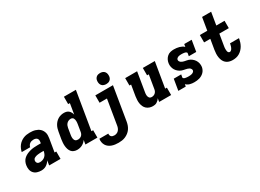

<svg xmlns="http://www.w3.org/2000/svg" viewBox="-32 -1631 3664 2706"><g transform="rotate(-30 1800.0 -278.5)"><path d="M195 8Q160 8 127.5 -2.5Q95 -13 73.5 -37.5Q52 -62 46 -96Q40 -130 46 -165Q50 -193 63.5 -220Q77 -247 100.5 -266.5Q124 -286 151.5 -298Q179 -310 207 -317Q235 -324 263.5 -326.5Q292 -329 320 -329H378L381 -350Q384 -365 381.5 -380.5Q379 -396 369.5 -406.5Q360 -417 345.5 -421.5Q331 -426 315 -426Q300 -426 284 -422.5Q268 -419 254.5 -409.5Q241 -400 232 -386Q223 -372 220 -356H83Q89 -383 99.5 -407.5Q110 -432 126.5 -453.5Q143 -475 165.5 -492Q188 -509 213 -519.5Q238 -530 264 -534Q290 -538 315 -538Q337 -538 359 -536Q381 -534 401.5 -528Q422 -522 440.5 -512.5Q459 -503 474 -489Q489 -475 499.5 -457Q510 -439 515.5 -418.5Q521 -398 520 -375.5Q519 -353 516 -331L481 -120H509V0H324L336 -77Q325 -58 309.5 -41.5Q294 -25 275.5 -13.5Q257 -2 236 3Q215 8 195 8ZM236 -104Q258 -104 280 -111.5Q302 -119 319.5 -135Q337 -151 346 -172Q355 -193 359 -215V-217H320Q310 -217 300.5 -216.5Q291 -216 281.5 -215Q272 -214 262 -213Q252 -212 242.5 -209.5Q233 -207 223.5 -203.5Q214 -200 205 -194.5Q196 -189 190.5 -180.5Q185 -172 183 -162Q181 -150 184 -138.5Q187 -127 194.5 -118.5Q202 -110 213 -107Q224 -104 236 -104Z M778 8Q751 8 726.5 -1.5Q702 -11 686 -30.5Q670 -50 662 -75Q654 -100 651.5 -126.5Q649 -153 651 -180.5Q653 -208 657 -235L676 -345Q680 -369 687 -393Q694 -417 706.5 -439.5Q719 -462 737 -481Q755 -500 777 -513Q799 -526 823.5 -532Q848 -538 873 -538Q894 -538 914 -532.5Q934 -527 949 -513.5Q964 -500 973.5 -482Q983 -464 988 -444L1016 -615H988V-735H1183L1081 -120H1109V0H914L925 -69Q913 -51 896.5 -36Q880 -21 860.5 -11Q841 -1 820 3.5Q799 8 778 8ZM859 -112Q874 -112 889.5 -117Q905 -122 917 -132.5Q929 -143 936 -158Q943 -173 945 -188L963 -298Q965 -311 966.5 -324Q968 -337 967.5 -349.5Q967 -362 964.5 -374.5Q962 -387 956 -397Q950 -407 939 -412.5Q928 -418 915 -418Q897 -418 879.5 -411Q862 -404 849 -390.5Q836 -377 829 -360Q822 -343 819 -326L801 -216Q799 -204 798.5 -191.5Q798 -179 799.5 -167.5Q801 -156 805 -145.5Q809 -135 816.5 -127Q824 -119 835.5 -115.5Q847 -112 859 -112Z M1334 213Q1305 213 1277.5 209.5Q1250 206 1225 197Q1200 188 1178.5 172Q1157 156 1143.5 133.5Q1130 111 1125 83.5Q1120 56 1125 28H1270Q1268 42 1271.5 55Q1275 68 1284 77Q1293 86 1306.5 89.5Q1320 93 1334 93Q1352 93 1370.5 86Q1389 79 1402.5 64.5Q1416 50 1423.5 32Q1431 14 1434 -4L1501 -410H1381V-530H1668L1578 15Q1573 43 1563 70Q1553 97 1536 121Q1519 145 1495 163.5Q1471 182 1444 193.5Q1417 205 1389 209Q1361 213 1334 213ZM1595 -590Q1574 -590 1554 -597.5Q1534 -605 1522 -621.5Q1510 -638 1506.5 -659Q1503 -680 1507 -702Q1509 -717 1517 -730.5Q1525 -744 1537.5 -753.5Q1550 -763 1565.5 -766.5Q1581 -770 1595 -770Q1617 -770 1636.5 -762.5Q1656 -755 1668.5 -738.5Q1681 -722 1684 -701Q1687 -680 1684 -658Q1681 -643 1673.5 -629.5Q1666 -616 1653 -606.5Q1640 -597 1625 -593.5Q1610 -590 1595 -590Z M2010 8Q1982 8 1955.5 -1Q1929 -10 1909 -28Q1889 -46 1878 -70.5Q1867 -95 1862.5 -122Q1858 -149 1859.5 -178Q1861 -207 1865 -235L1894 -410H1867V-530H2061L2009 -216Q2007 -204 2006 -192.5Q2005 -181 2006 -169.5Q2007 -158 2010.5 -147.5Q2014 -137 2020.5 -128.5Q2027 -120 2037.5 -116Q2048 -112 2060 -112Q2075 -112 2090 -117Q2105 -122 2117 -133Q2129 -144 2136 -158.5Q2143 -173 2145 -188L2182 -410H2154V-530H2349L2281 -120H2309V0H2114L2123 -56Q2114 -41 2101.5 -28.5Q2089 -16 2074 -7Q2059 2 2042.5 5Q2026 8 2010 8Z M2685 8Q2667 8 2648.5 6Q2630 4 2612.5 -1Q2595 -6 2579.5 -15Q2564 -24 2553 -36L2547 0H2426L2456 -181H2577L2569 -136Q2568 -128 2574 -122Q2580 -116 2587.5 -113Q2595 -110 2603.5 -108.5Q2612 -107 2620.5 -106Q2629 -105 2637.5 -104.5Q2646 -104 2654 -104Q2667 -104 2680.5 -105Q2694 -106 2707.5 -110Q2721 -114 2733 -123Q2745 -132 2748 -146Q2750 -160 2742 -173Q2734 -186 2722 -193.5Q2710 -201 2695.5 -205Q2681 -209 2667 -212Q2653 -215 2638.5 -218Q2624 -221 2610.5 -225.5Q2597 -230 2584.5 -237Q2572 -244 2561 -253Q2550 -262 2540.5 -272.5Q2531 -283 2523.5 -295Q2516 -307 2511 -320.5Q2506 -334 2503 -348.5Q2500 -363 2499.5 -378Q2499 -393 2502 -408Q2506 -436 2519.5 -461.5Q2533 -487 2555.5 -506Q2578 -525 2606 -531.5Q2634 -538 2661 -538Q2683 -538 2705.5 -535.5Q2728 -533 2748.5 -527Q2769 -521 2788 -511.5Q2807 -502 2821 -487L2828 -530H2949L2919 -349H2798L2806 -394Q2807 -402 2801 -408Q2795 -414 2787.5 -417Q2780 -420 2772 -421.5Q2764 -423 2755.5 -424Q2747 -425 2738.5 -425.5Q2730 -426 2722 -426Q2709 -426 2696.5 -425Q2684 -424 2672 -420Q2660 -416 2649 -407Q2638 -398 2636 -386Q2633 -371 2641 -358.5Q2649 -346 2660.5 -338Q2672 -330 2686 -325.5Q2700 -321 2714.5 -318Q2729 -315 2743.5 -312.5Q2758 -310 2771.5 -305.5Q2785 -301 2797.5 -294Q2810 -287 2821 -278Q2832 -269 2841.5 -259Q2851 -249 2858.5 -237Q2866 -225 2871.5 -212Q2877 -199 2880 -184.5Q2883 -170 2883.5 -155Q2884 -140 2882 -125Q2878 -104 2868.5 -84Q2859 -64 2843.5 -48Q2828 -32 2808.5 -20.5Q2789 -9 2768.5 -3Q2748 3 2727 5.5Q2706 8 2685 8Z M3309 8Q3279 8 3250.5 -0.5Q3222 -9 3201 -28Q3180 -47 3168.5 -73Q3157 -99 3152.5 -128.5Q3148 -158 3149.5 -188Q3151 -218 3156 -249L3183 -410H3082V-530H3203L3237 -735H3384L3350 -530H3484V-410H3330L3300 -229Q3298 -218 3296.5 -206.5Q3295 -195 3295 -183.5Q3295 -172 3295.5 -160.5Q3296 -149 3299 -138.5Q3302 -128 3309.5 -120Q3317 -112 3329 -112Q3339 -112 3348 -118Q3357 -124 3363 -133Q3369 -142 3373.5 -151.5Q3378 -161 3381 -171Q3384 -181 3386.5 -191Q3389 -201 3391 -211Q3391 -212 3391 -213.5Q3391 -215 3392 -216H3537Q3537 -214 3536.5 -211Q3536 -208 3536 -205Q3531 -178 3522 -151.5Q3513 -125 3498.5 -100Q3484 -75 3463 -53.5Q3442 -32 3416.5 -17.5Q3391 -3 3363.5 2.5Q3336 8 3309 8Z"/></g></svg>

Font: Iosevka Curly Slab HvExObl
Style: Regular
Weight: 900
Width: 7
Italic angle: -9°
Monospace: yes
Designer: Belleve Invis
Foundry: Belleve Invis
Version: Version 11.1.0; ttfautohint (v1.8.3)